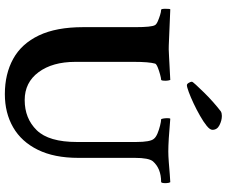

<svg xmlns="http://www.w3.org/2000/svg" viewBox="-89 -801 894 756"><g transform="rotate(90 358.0 -423.0)"><path d="M350.6 4.9Q271.5 4.9 211.9 -27.8Q152.3 -60.5 119.6 -128.9Q86.9 -197.3 86.9 -303.7V-509.8Q86.9 -572.3 79.1 -585.9Q76.2 -591.8 64 -597.2Q51.8 -602.5 39.1 -606.4Q26.4 -610.4 18.6 -610.4Q14.6 -610.4 14.6 -627Q14.6 -644.5 16.6 -646.5L158.2 -640.6Q168 -639.6 202.1 -641.6Q236.3 -643.6 294.9 -646.5Q297.9 -637.7 297.9 -628.9Q297.9 -610.4 293.9 -610.4Q288.1 -610.4 273.4 -606.4Q258.8 -602.5 245.6 -597.2Q232.4 -591.8 230.5 -586.9Q223.6 -562.5 223.6 -503.9V-272.5Q223.6 -182.6 264.2 -127.9Q304.7 -73.2 374 -73.2Q446.3 -73.2 492.7 -120.6Q539.1 -168 539.1 -279.3V-511.7Q539.1 -568.4 526.4 -582Q520.5 -589.8 505.4 -596.2Q490.2 -602.5 474.1 -606.4Q458 -610.4 450.2 -610.4Q448.2 -610.4 446.8 -618.2Q445.3 -626 445.3 -635.3Q445.3 -644.5 447.3 -646.5Q492.2 -642.6 524.4 -640.6Q556.6 -638.7 576.2 -638.7Q592.8 -638.7 618.2 -640.6Q643.6 -642.6 666.5 -644.5Q689.5 -646.5 697.3 -646.5Q701.2 -639.6 701.2 -628.9Q701.2 -610.4 696.3 -610.4Q643.6 -610.4 615.2 -578.1Q601.6 -561.5 601.6 -506.8V-284.2Q601.6 -189.5 569.8 -125Q538.1 -60.5 481.4 -27.8Q424.8 4.9 350.6 4.9ZM315.4 -711.9Q310.5 -711.9 306.2 -719.2Q301.8 -726.6 301.8 -731.4Q301.8 -734.4 314 -747.6Q326.2 -760.7 344.2 -779.3Q362.3 -797.9 382.8 -815.9Q403.3 -834 418.9 -845.7Q425.8 -849.6 436.5 -849.6Q454.1 -849.6 472.7 -840.3Q491.2 -831.1 491.2 -812.5Q491.2 -802.7 475.6 -790Q460 -777.3 436 -763.7Q412.1 -750 387.2 -738.3Q362.3 -726.6 342.3 -719.2Q322.3 -711.9 315.4 -711.9Z"/></g></svg>

Font: Crimson Text
Style: Bold
Weight: 700
Designer: Sebastian Kosch
Foundry: Sebastian Kosch
Version: Version 1.100